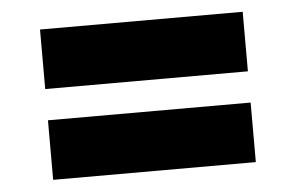

<svg xmlns="http://www.w3.org/2000/svg" viewBox="-36 -568 699 453"><g transform="rotate(-5 313.5 -342.0)"><path d="M73 -379V-520H553V-379ZM73 -164V-305H553V-164Z"/></g></svg>

Font: Montagu Slab 24pt
Style: Bold
Weight: 700
Designer: Florian Karsten
Foundry: Florian Karsten
Version: Version 1.000